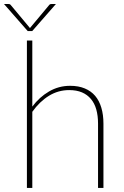

<svg xmlns="http://www.w3.org/2000/svg" viewBox="-44 -922 610 942"><path d="M114.5 -399Q149 -445.5 196.5 -473.2Q244 -501 300 -501Q341 -501 371.8 -488.2Q402.5 -475.5 422.8 -451.8Q443 -428 453.2 -393.5Q463.5 -359 463.5 -315.5V0H437V-315.5Q437 -354 428.5 -384.5Q420 -415 402.2 -436.2Q384.5 -457.5 358 -468.8Q331.5 -480 295.5 -480Q241.5 -480 195.8 -451.8Q150 -423.5 114.5 -373.5V0H88V-723H114.5ZM230.5 -902.5 114 -769.5H92L-24.5 -902.5H-4.5Q-1.5 -902.5 2.2 -901.8Q6 -901 9 -897L100.5 -787.5L103 -784L105.5 -787.5L197 -897Q200 -901 203.8 -901.8Q207.5 -902.5 210.5 -902.5Z"/></svg>

Font: Lato ExtraLight
Style: Regular
Weight: 275
Designer: Lukasz Dziedzic with Adam Twardoch and Botio Nikoltchev
Foundry: tyPoland Lukasz Dziedzic
Version: Version 2.015; 2015-08-06; http://www.latofonts.com/